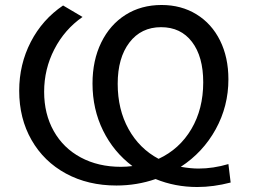

<svg xmlns="http://www.w3.org/2000/svg" viewBox="-20 -734 1014 770"><path d="M771 16Q682 16 604 -16Q529 10 447 10Q333 10 244.5 -38Q156 -86 106.5 -172.5Q57 -259 57 -370Q57 -476 103.5 -566Q150 -656 233 -712L311 -666Q239 -616 198 -536.5Q157 -457 157 -366Q157 -277 195.5 -208.5Q234 -140 304 -102.5Q374 -65 465 -65Q488 -65 511 -68Q436 -124 393.5 -210Q351 -296 351 -399Q351 -492 386 -563.5Q421 -635 483.5 -674.5Q546 -714 628 -714Q707 -714 768 -676.5Q829 -639 862.5 -571.5Q896 -504 896 -416Q896 -308 845 -215.5Q794 -123 705 -65Q745 -58 776 -58Q835 -58 896 -76L905 -2Q836 16 771 16ZM616 -97Q700 -136 747.5 -216.5Q795 -297 795 -404Q795 -507 750 -566Q705 -625 626 -625Q546 -625 499 -563.5Q452 -502 452 -398Q452 -295 495.5 -216.5Q539 -138 616 -97Z"/></svg>

Font: APTA Sans Medium
Style: Bold
Weight: 500
Version: Version 7.200